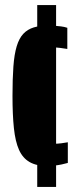

<svg xmlns="http://www.w3.org/2000/svg" viewBox="-20 -716 311 753"><path d="M165 -65Q123 -65 96 -80.5Q69 -96 54.5 -128.5Q40 -161 34.5 -213.5Q29 -266 29 -340Q29 -407 32.5 -455Q36 -503 45.5 -534.5Q55 -566 71.5 -583.5Q88 -601 112.5 -608.5Q137 -616 172 -616Q182 -616 194 -615Q206 -614 219 -612.5Q232 -611 244 -607V-524Q232 -526 217 -528Q202 -530 186 -530Q168 -530 156.5 -524.5Q145 -519 138.5 -500.5Q132 -482 130 -444.5Q128 -407 128 -342Q128 -277 130 -238.5Q132 -200 138 -181.5Q144 -163 155.5 -157.5Q167 -152 185 -152Q205 -152 220 -154Q235 -156 246 -158V-77Q236 -74 221.5 -71Q207 -68 192 -66.5Q177 -65 165 -65ZM126 17V-696H200V17Z"/></svg>

Font: Saira UltraCondensed
Style: Bold
Weight: 700
Width: 1
Designer: Hector Gatti with collaboration of the Omnibus-Type team
Foundry: Omnibus-Type
Version: Version 1.101